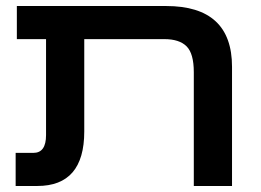

<svg xmlns="http://www.w3.org/2000/svg" viewBox="-20 -618 868 638"><path d="M260 -181V-488H526Q576 -488 600 -464Q624 -440 624 -378V0H751V-396Q751 -598 532 -598H36V-488H133V-169Q133 -110 91 -110H32V0H104Q260 0 260 -181Z"/></svg>

Font: Noto Sans Hebrew Semi
Style: Regular
Weight: 600
Designer: Monotype Design Team
Foundry: Monotype Imaging Inc.
Version: Version 1.902